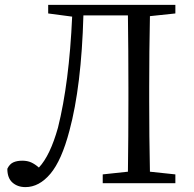

<svg xmlns="http://www.w3.org/2000/svg" viewBox="-20 -749 792 785"><path d="M697 -694 593 -683Q590 -538 590 -392V-337Q590 -190 593 -47L697 -36V0H400V-36L503 -47Q505 -192 505 -337V-392Q505 -542 503 -686H321Q313 -397 264 -215Q232 -93 186 -38.5Q140 16 84 16Q52 16 31 -2.5Q10 -21 10 -59Q19 -78 34 -85Q49 -92 71 -92Q92 -92 107.5 -85Q123 -78 139 -64Q185 -113 217 -227Q263 -411 275 -681L177 -694V-729H697Z"/></svg>

Font: Han-Nom Khai
Style: Regular
Weight: 400
Version: Version 1.200;June 22, 2023;FontCreator 14.0.0.2814 64-bit